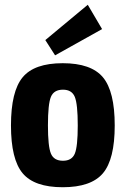

<svg xmlns="http://www.w3.org/2000/svg" viewBox="-20 -772 527 805"><path d="M408 -650 211 -540 170 -604 348 -752ZM461 -246Q461 -104 411.5 -45.5Q362 13 243 13Q124 13 75 -45.5Q26 -104 26 -246Q26 -389 75 -448Q124 -507 243 -507Q362 -507 411.5 -448Q461 -389 461 -246ZM244 -396Q206 -396 193.5 -366Q181 -336 181 -246Q181 -158 193.5 -128Q206 -98 244 -98Q281 -98 293.5 -127.5Q306 -157 306 -246Q306 -336 293.5 -366Q281 -396 244 -396Z"/></svg>

Font: exo2condensed_b
Style: Bold
Weight: 700
Width: 3
Designer: Natanael Gama
Version: Version 1.001;PS 001.001;hotconv 1.0.70;makeotf.lib2.5.58329